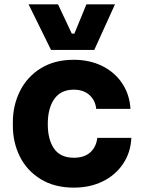

<svg xmlns="http://www.w3.org/2000/svg" viewBox="-20 -841 651 880"><path d="M39 -263V-282Q39 -358 71.5 -423.5Q104 -489 167 -528Q230 -567 318 -567Q391 -567 448.5 -538.5Q506 -510 540 -459Q574 -408 578 -342H421Q417 -381 390 -405.5Q363 -430 318 -430Q259 -430 229 -387.5Q199 -345 199 -272Q199 -201 228 -159.5Q257 -118 319 -118Q366 -118 393.5 -142.5Q421 -167 426 -209H582Q579 -142 544 -90Q509 -38 450.5 -9.5Q392 19 319 19Q229 19 165.5 -20.5Q102 -60 70.5 -124.5Q39 -189 39 -263ZM111 -821H246L309 -687H321L376 -821H507L412 -612H214Z"/></svg>

Font: Sora-SIA
Style: Bold
Weight: 700
Designer: Jonathan Barnbrook, Julián Moncada
Foundry: Barnbrook Fonts
Version: Version 2.000